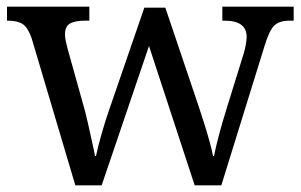

<svg xmlns="http://www.w3.org/2000/svg" viewBox="-20 -556 902 576"><path d="M75 -441Q64 -473 48.5 -483.5Q33 -494 4 -494H1V-536H248V-494H235Q205 -494 190 -485.5Q175 -477 175 -452Q175 -444 177.5 -432Q180 -420 183 -409L230 -241Q237 -217 243.5 -187.5Q250 -158 256 -131.5Q262 -105 265 -88H268Q273 -113 284.5 -153.5Q296 -194 309 -231L413 -533H476L576 -237Q584 -213 593 -184.5Q602 -156 609 -130.5Q616 -105 619 -88H622Q627 -113 636.5 -149.5Q646 -186 661 -234L711 -395Q715 -408 717.5 -422.5Q720 -437 720 -445Q720 -494 654 -494H647V-536H861V-494H848Q819 -494 803.5 -480Q788 -466 773 -416L644 0H564L427 -418L285 0H206Z"/></svg>

Font: Noto Serif Test
Style: Regular
Weight: 400
Version: Version 1.000